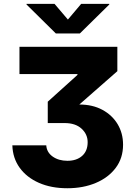

<svg xmlns="http://www.w3.org/2000/svg" viewBox="-20 -790 708 1001"><path d="M331.1 191.4Q246.6 191.4 182.6 163.1Q118.7 134.8 82.5 84.5Q46.4 34.2 44.4 -32.2H221.2Q223.6 4.4 254.9 26.4Q286.1 48.3 331.5 48.3Q379.4 48.3 408.2 22.7Q437 -2.9 437 -48.8Q437 -89.8 405.3 -119.1Q373.5 -148.4 316.9 -148.4H229V-259.8L383.8 -399.4V-403.8H81.5V-545.9H591.8V-418.9L393.6 -245.1Q462.4 -245.1 513.7 -217.5Q564.9 -189.9 593.3 -142.6Q621.6 -95.2 621.6 -35.6Q621.6 34.2 583.3 85.2Q544.9 136.2 479.2 163.8Q413.6 191.4 331.1 191.4ZM264.2 -770 334 -688 403.3 -770H549.8V-766.6L396.5 -615.7H271L118.2 -766.6V-770Z"/></svg>

Font: Inter Extra Bold
Style: Regular
Weight: 800
Designer: Rasmus Andersson
Foundry: rsms
Version: Version 4.000;git-3c8e0fc